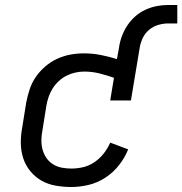

<svg xmlns="http://www.w3.org/2000/svg" viewBox="-20 -742 731 770"><path d="M266 8Q234 8 203 2.5Q172 -3 146.5 -17.5Q121 -32 102 -55Q83 -78 73.5 -106.5Q64 -135 63.5 -166.5Q63 -198 69 -230L85 -330Q90 -356 98.5 -382.5Q107 -409 123 -432.5Q139 -456 161 -475Q183 -494 209 -506Q235 -518 262 -523Q289 -528 316 -528Q351 -528 384 -521.5Q417 -515 449 -505L457 -549Q460 -572 468 -594.5Q476 -617 489.5 -638Q503 -659 521.5 -675.5Q540 -692 562.5 -702.5Q585 -713 608 -717.5Q631 -722 654 -722H691V-648H654Q635 -648 614.5 -642Q594 -636 577.5 -622Q561 -608 552 -588.5Q543 -569 540 -549L505 -339H422L437 -430Q409 -440 379 -447.5Q349 -455 318 -455Q300 -455 282 -451Q264 -447 247 -438.5Q230 -430 215.5 -416.5Q201 -403 191 -387Q181 -371 175 -353.5Q169 -336 166 -318L150 -218Q146 -198 146 -178.5Q146 -159 151 -141Q156 -123 166.5 -108Q177 -93 193 -83Q209 -73 228 -69.5Q247 -66 266 -66Q290 -66 313.5 -71.5Q337 -77 358.5 -91.5Q380 -106 396 -126.5Q412 -147 422 -170L494 -143Q481 -110 457.5 -80Q434 -50 402.5 -29.5Q371 -9 335.5 -0.5Q300 8 266 8Z"/></svg>

Font: Iosevka Etoile
Style: Italic
Weight: 400
Italic angle: -9°
Designer: Belleve Invis
Foundry: Belleve Invis
Version: Version 22.1.2; ttfautohint (v1.8.4)